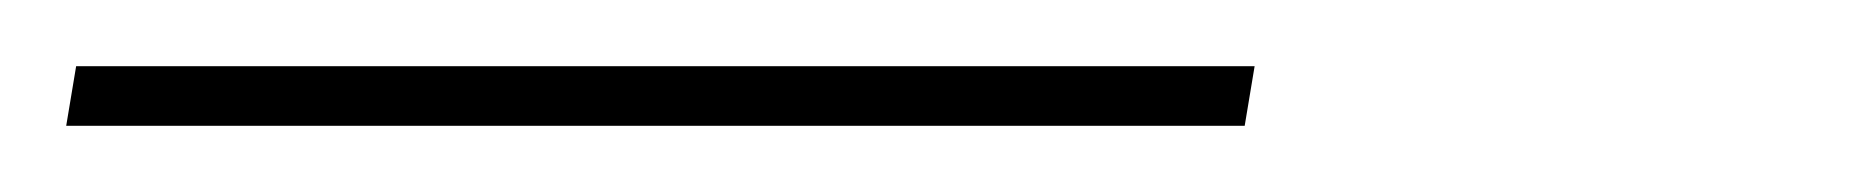

<svg xmlns="http://www.w3.org/2000/svg" viewBox="-40 177 560 58"><path d="M-20 215 -17 197H339L336 215Z"/></svg>

Font: Iosevka SS04 Thin Oblique
Style: Regular
Weight: 100
Italic angle: -9°
Monospace: yes
Designer: Belleve Invis
Foundry: Belleve Invis
Version: Version 19.0.0; ttfautohint (v1.8.4)